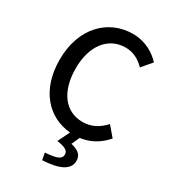

<svg xmlns="http://www.w3.org/2000/svg" viewBox="-236 -871 1119 1251"><g transform="rotate(30 323.0 -245.5)"><path d="M551 -166C507 -118 455 -88 388 -88C258 -88 176 -195 176 -370C176 -543 264 -649 391 -649C451 -649 497 -622 535 -583L598 -657C553 -706 481 -750 389 -750C203 -750 57 -606 57 -366C57 -139 183 -3 353 12L309 101C375 110 396 126 396 153C396 186 368 201 276 207L286 259C410 253 482 220 482 151C482 105 451 84 398 71L425 11C501 1 563 -35 613 -93Z"/></g></svg>

Font: Genne Gothic Medium
Style: Regular
Weight: 500
Designer: Ryoko NISHIZUKA (kana & ideographs); Paul D. Hunt (Latin, Greek & Cyrillic); Wenlong ZHANG (bopomofo); Sandoll Communica
Foundry: Adobe Systems Incorporated
Version: Version 1.004;PS 1.004;hotconv 16.6.51;makeotf.lib2.5.65220